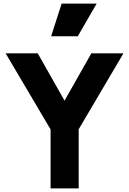

<svg xmlns="http://www.w3.org/2000/svg" viewBox="-20 -1039 712 1059"><path d="M409 -839 513 -1019H320L262 -839ZM414 0V-326L661 -745H484L336 -484L188 -745H11L259 -325V0Z"/></svg>

Font: Plus Jakarta Sans ExtraBold
Style: Regular
Weight: 800
Designer: Gumpita Rahayu
Foundry: Tokotype
Version: Version 2.071;gftools[0.9.30]